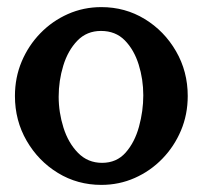

<svg xmlns="http://www.w3.org/2000/svg" viewBox="-20 -504 570 540"><path d="M265 -484Q332 -484 387 -450.5Q442 -417 475 -360Q508 -303 508 -234Q508 -182 489 -137Q470 -92 436.5 -57.5Q403 -23 359 -3.5Q315 16 265 16Q198 16 143 -17.5Q88 -51 55 -108Q22 -165 22 -234Q22 -286 41 -331Q60 -376 93.5 -410.5Q127 -445 171 -464.5Q215 -484 265 -484ZM264 -417Q224 -417 197.5 -389.5Q171 -362 158 -319.5Q145 -277 145 -232Q145 -188 158.5 -145Q172 -102 199.5 -74Q227 -46 267 -46Q308 -46 333.5 -75Q359 -104 371 -148Q383 -192 383 -236Q383 -281 370 -322.5Q357 -364 331 -390.5Q305 -417 264 -417Z"/></svg>

Font: Young Serif Light
Style: Regular
Weight: 300
Designer: Bastien Sozeau
Foundry: NBR — Bastien Sozeau
Version: Version 5.001